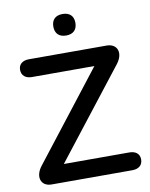

<svg xmlns="http://www.w3.org/2000/svg" viewBox="-94 -943 789 1011"><g transform="rotate(-10 300.0 -437.0)"><path d="M99 0H531C564 0 586 -17 586 -48C586 -79 564 -95 531 -95H181L546 -563C589 -617 569 -670 511 -670H95C62 -670 40 -653 40 -623C40 -592 62 -575 95 -575H429L65 -107C23 -54 41 0 99 0ZM311 -759C349 -759 370 -780 370 -817C370 -853 349 -874 311 -874C273 -874 252 -853 252 -817C252 -780 273 -759 311 -759Z"/></g></svg>

Font: SN Pro Medium
Style: Regular
Weight: 500
Designer: Tobias Whetton
Foundry: Supernotes
Version: Version 1.003;Glyphs 3.3 (3324)